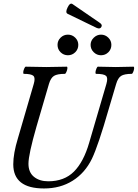

<svg xmlns="http://www.w3.org/2000/svg" viewBox="-20 -1041 770 1074"><path d="M521 -884.8 357.9 -963.9Q344.2 -971.2 357.9 -999Q372.1 -1029.3 387.2 -1017.1L537.1 -914.1Q554.7 -902.8 546.9 -890.1Q539.6 -877 521 -884.8ZM301.8 -790Q301.8 -813.5 318.8 -830.3Q335.9 -847.2 359.9 -847.2Q383.8 -847.2 400.9 -830.3Q418 -813.5 418 -790Q418 -765.6 400.9 -748.8Q383.8 -731.9 359.9 -731.9Q335.9 -731.9 318.8 -748.8Q301.8 -765.6 301.8 -790ZM544.9 -731.9Q521.5 -731.9 504.2 -749Q486.8 -766.1 486.8 -790Q486.8 -813 504.4 -830.1Q522 -847.2 544.9 -847.2Q568.8 -847.2 585.9 -830.3Q603 -813.5 603 -790Q603 -765.6 586.2 -748.8Q569.3 -731.9 544.9 -731.9ZM226.1 13.2Q54.2 13.2 54.2 -122.1Q54.2 -182.1 80.1 -267.1L168.9 -571.8Q178.7 -605 167 -616.5Q155.3 -627.9 112.8 -627.9Q109.4 -629.4 110.1 -638.2Q110.8 -647 115.5 -657.5Q120.1 -668 124 -668Q200.2 -666 238.8 -666Q277.8 -666 354 -668Q357.9 -666.5 356.9 -657.7Q356 -648.9 351.3 -638.4Q346.7 -627.9 342.8 -627.9Q300.3 -627.9 282 -616.5Q263.7 -605 253.9 -571.8L184.1 -333Q139.2 -176.8 139.2 -125Q139.2 -77.1 169.9 -52Q200.7 -26.9 250 -26.9Q339.4 -26.9 393.6 -81.1Q447.8 -135.3 479 -243.2L575.2 -571.8Q585 -605.5 573 -616.7Q561 -627.9 517.1 -627.9Q513.2 -629.4 514.2 -638.2Q515.1 -647 519.5 -657.5Q523.9 -668 527.8 -668Q594.2 -666 627.9 -666Q660.6 -666 727.1 -668Q731 -666.5 730.2 -657.7Q729.5 -648.9 725.1 -638.4Q720.7 -627.9 716.8 -627.9Q675.8 -627.9 657.7 -616.5Q639.6 -605 629.9 -571.8L587.9 -430.2Q529.3 -226.1 494.1 -152.8Q455.6 -73.7 386.7 -30.3Q317.9 13.2 226.1 13.2Z"/></svg>

Font: Junicode SmCond Medium
Style: Italic
Weight: 500
Width: 4
Italic angle: -11°
Designer: Peter S. Baker
Version: Version 2.206